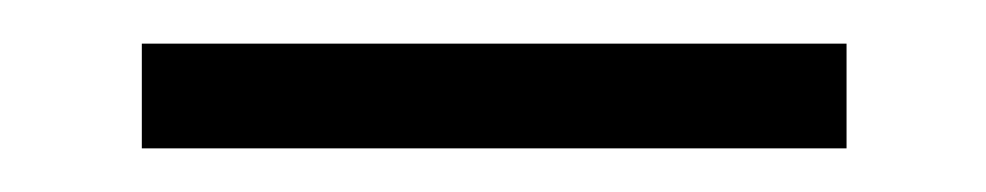

<svg xmlns="http://www.w3.org/2000/svg" viewBox="-20 -325 452 88"><path d="M45 -305H368V-257H45Z"/></svg>

Font: Ojuju
Style: Regular
Weight: 400
Designer: Chisaokwu Joboson, Mirko Velimirovic
Foundry: Udi Foundry
Version: Version 1.000